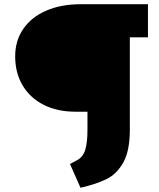

<svg xmlns="http://www.w3.org/2000/svg" viewBox="-20 -678 753 911"><path d="M682 -501H596V-62Q596 37 565.5 92Q535 147 487 171Q439 195 362 213L312 100Q318 97 346 82Q374 67 384.5 32.5Q395 -2 395 -62V-148H337Q252 -148 187.5 -180.5Q123 -213 87.5 -272.5Q52 -332 52 -411Q52 -485 90.5 -541Q129 -597 199.5 -627.5Q270 -658 363 -658H682Z"/></svg>

Font: Ysabeau Heavy
Style: Regular
Weight: 800
Designer: Christian Thalmann (Catharsis Fonts)
Version: Version 0.003